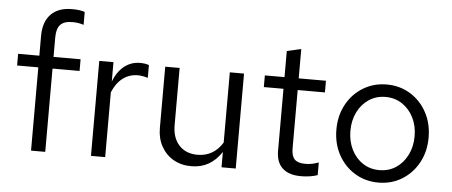

<svg xmlns="http://www.w3.org/2000/svg" viewBox="-50 -857 2312 983"><g transform="rotate(5 1106.0 -365.0)"><path d="M137 0V-428H28V-488H137V-590Q137 -662 175 -701Q213 -740 283 -740Q303 -740 319.5 -738Q336 -736 349 -731V-665Q333 -670 320 -672Q307 -674 290 -674Q248 -674 229 -653.5Q210 -633 210 -589V-488H349V-428H210V0Z M445 0V-488H518V-388Q537 -439 572.5 -467.5Q608 -496 654 -496Q667 -496 678 -494.5Q689 -493 700 -489V-423Q688 -427 674.5 -429.5Q661 -432 649 -432Q604 -432 570.5 -406Q537 -380 518 -333V0Z M961.3 8Q908.6 8 868.8 -15Q829 -38 806.5 -79Q784 -120 784 -173V-488H858V-194Q858 -129.1 892.8 -91Q927.6 -53 988 -53Q1029 -53 1061.5 -72Q1094 -91 1116 -127V-488H1189V0H1116V-79Q1088 -36 1049.5 -14Q1011 8 961.3 8Z M1525 10Q1462 10 1429.5 -20.5Q1397 -51 1397 -109V-428H1296V-488H1397V-622L1470 -639V-488H1610V-428H1470V-128Q1470 -89 1486.5 -72Q1503 -55 1541 -55Q1560 -55 1575 -58Q1590 -61 1610 -68V-3Q1590 4 1568 7Q1546 10 1525 10Z M1922.5 8Q1855 8 1801 -25Q1747 -58 1716 -115.2Q1685 -172.3 1685 -244.2Q1685 -316 1716 -373Q1747 -430 1801 -463Q1855 -496 1922.5 -496Q1990 -496 2043.5 -463Q2097 -430 2128 -373.1Q2159 -316.2 2159 -244.1Q2159 -172 2128 -115Q2097 -58 2043.5 -25Q1990 8 1922.5 8ZM1921.5 -56Q1970 -56 2007 -80.5Q2044 -105 2065.5 -147.9Q2087 -190.9 2087 -244.4Q2087 -298 2065.5 -340.5Q2043.9 -383 2006.8 -407.5Q1969.7 -432 1922 -432Q1874 -432 1836.8 -407.5Q1799.6 -382.9 1778.3 -340.3Q1757 -297.7 1757 -244Q1757 -190.5 1778.3 -147.7Q1799.6 -104.8 1836.8 -80.4Q1874 -56 1921.5 -56Z"/></g></svg>

Font: Red Hat Text VF
Style: Regular
Weight: 300
Designer: Pentagram, MCKL
Foundry: Pentagram, MCKL
Version: Version 1.023